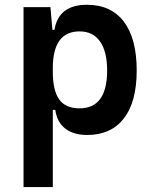

<svg xmlns="http://www.w3.org/2000/svg" viewBox="-20 -547 626 792"><path d="M77.1 224.6V-517.6H188L196.3 -423.8H204.6Q221.2 -527.3 338.9 -527.3Q438 -527.3 491 -457.5Q543.9 -387.7 543.9 -256.3Q543.9 -127 491 -58.6Q438 9.8 339.4 9.8Q283.2 9.8 249 -16.8Q214.8 -43.5 208 -93.8H197.8V224.6ZM197.8 -251.5Q197.8 -174.3 223.9 -137.2Q250 -100.1 308.1 -100.1Q421.9 -100.1 421.9 -256.3Q421.9 -334.5 392.6 -376Q363.3 -417.5 308.1 -417.5Q197.8 -417.5 197.8 -265.6Z"/></svg>

Font: Cascadia Mono NF SemiBold
Style: Regular
Weight: 600
Monospace: yes
Designer: Aaron Bell
Foundry: Saja Typeworks
Version: Version 2404.023; ttfautohint (v1.8.4)